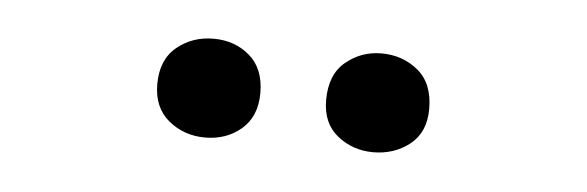

<svg xmlns="http://www.w3.org/2000/svg" viewBox="-25 -602 550 180"><g transform="rotate(5 250.0 -512.5)"><path d="M171 -466Q151 -466 136.5 -478Q122 -490 122 -512Q122 -535 136.5 -547Q151 -559 171 -559Q191 -559 205 -547Q219 -535 219 -512Q219 -490 205 -478Q191 -466 171 -466ZM329 -466Q310 -466 295.5 -477.5Q281 -489 281 -511Q281 -535 295.5 -547Q310 -559 329 -559Q349 -559 363.5 -547Q378 -535 378 -511Q378 -489 363.5 -477.5Q349 -466 329 -466Z"/></g></svg>

Font: Rokkitt Medium
Style: Regular
Weight: 500
Version: Version 3.103